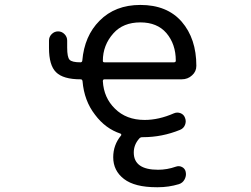

<svg xmlns="http://www.w3.org/2000/svg" viewBox="-20 -578 1040 794"><path d="M312.5 -320.3Q319.3 -320.3 320.3 -327.1Q329.1 -429.7 391.6 -492.2Q456.1 -557.6 560.5 -557.6Q670.9 -557.6 731.4 -488.3Q792 -418 792 -305.7Q792 -282.2 774.4 -266.6Q756.8 -250 731.4 -250H412.1Q405.3 -250 405.3 -242.2Q409.2 -173.8 455.1 -128.9Q502 -82 578.1 -82Q636.7 -82 699.2 -109.4Q712.9 -115.2 726.6 -109.9Q740.2 -104.5 745.1 -90.8Q751 -76.2 745.1 -61.5Q739.3 -46.9 724.6 -41Q650.4 -10.7 571.3 -10.7H568.4Q560.5 -10.7 555.7 -4.9Q533.2 20.5 533.2 52.7Q533.2 124 633.8 124Q670.9 124 707 111.3Q720.7 106.4 732.9 112.8Q745.1 119.1 748 132.8Q749 137.7 749 141.6Q749 153.3 743.2 164.1Q735.4 178.7 719.7 183.6Q677.7 196.3 632.8 196.3Q629.9 196.3 627.9 196.3Q537.1 196.3 492.7 162.1Q448.2 127.9 448.2 72.3Q448.2 21.5 480.5 -17.6Q482.4 -19.5 481.4 -22Q480.5 -24.4 478.5 -25.4Q416 -45.9 373 -103.5Q328.1 -161.1 321.3 -242.2Q320.3 -250 313.5 -250Q241.2 -250 211.9 -279.3Q182.6 -307.6 182.6 -379.9V-410.2Q182.6 -425.8 193.8 -437Q205.1 -448.2 220.2 -448.2Q235.4 -448.2 246.6 -437Q257.8 -425.8 257.8 -410.2V-380.9Q257.8 -341.8 267.6 -331.1Q277.3 -320.3 312.5 -320.3ZM699.2 -320.3Q707 -320.3 707 -327.1Q707 -395.5 668 -441.4Q629.9 -485.4 560.5 -485.4Q489.3 -485.4 449.2 -440.4Q405.3 -391.6 405.3 -326.2Q405.3 -320.3 412.1 -320.3Z"/></svg>

Font: Rounded Mgen+ 2m regular
Style: Regular
Weight: 400
Designer: [Source Han Sans]
Ryoko NISHIZUKA  (kana & ideographs); Paul D. Hunt (Latin, Greek & Cyrillic); Wenlong ZHANG  (bopomofo
Version: Version 1.059.20150602